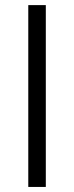

<svg xmlns="http://www.w3.org/2000/svg" viewBox="-20 -739 292 759"><path d="M91.8 0V-718.8H161.1V0Z"/></svg>

Font: Min Sans Light
Style: Regular
Weight: 300
Designer: Jinseong-Kim, NotoSansCJK, Nunito
Foundry: Jinseong-Kim
Version: Version 1.400;Glyphs 3.1.2 (3151)